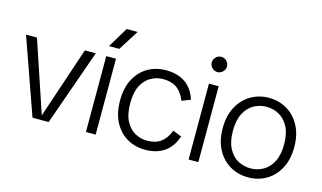

<svg xmlns="http://www.w3.org/2000/svg" viewBox="-85 -969 2076 1239"><g transform="rotate(15 952.5 -349.0)"><path d="M189 0 10 -507H83L243 -30L403 -507H476L297 0Z M546 0V-507H611V0ZM628 -710H701L615 -574H546Z M943 12Q877 12 823.5 -18.5Q770 -49 738 -108.5Q706 -168 706 -254Q706 -340 738 -399Q770 -458 823.5 -488.5Q877 -519 943 -519Q1019 -519 1070.5 -485Q1122 -451 1147 -377L1089 -354Q1067 -409 1031.5 -434Q996 -459 940 -459Q898 -459 860 -438.5Q822 -418 798 -373Q774 -328 774 -254Q774 -180 798 -134.5Q822 -89 860 -68.5Q898 -48 940 -48Q996 -48 1031.5 -73.5Q1067 -99 1089 -154L1147 -131Q1122 -58 1070.5 -23Q1019 12 943 12Z M1232 0V-507H1297V0ZM1265 -593Q1245 -593 1229.5 -608Q1214 -623 1214 -644Q1214 -665 1229.5 -680Q1245 -695 1265 -695Q1285 -695 1300.5 -680Q1316 -665 1316 -644Q1316 -623 1300.5 -608Q1285 -593 1265 -593Z M1631 12Q1565 12 1510.5 -19.5Q1456 -51 1424 -110.5Q1392 -170 1392 -253Q1392 -336 1424 -395.5Q1456 -455 1510.5 -487Q1565 -519 1631 -519Q1698 -519 1752 -487Q1806 -455 1838 -395.5Q1870 -336 1870 -253Q1870 -170 1838 -110.5Q1806 -51 1752 -19.5Q1698 12 1631 12ZM1631 -48Q1677 -48 1716 -70Q1755 -92 1778.5 -137.5Q1802 -183 1802 -253Q1802 -324 1778.5 -369.5Q1755 -415 1716 -437Q1677 -459 1631 -459Q1585 -459 1546 -437Q1507 -415 1483.5 -369.5Q1460 -324 1460 -253Q1460 -183 1483.5 -137.5Q1507 -92 1546 -70Q1585 -48 1631 -48Z"/></g></svg>

Font: TikTok Sans Light
Style: Regular
Weight: 300
Version: Version 4.000